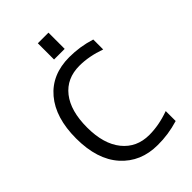

<svg xmlns="http://www.w3.org/2000/svg" viewBox="-273 -1042 1160 1160"><g transform="rotate(-45 306.5 -462.5)"><path d="M283.2 -796.9V-935.5H374V-796.9ZM540 -99.6V-14.6Q450.2 12.7 361.3 11.7Q216.8 11.7 128.4 -86.9Q40 -185.5 40 -365.2Q40 -542 124.5 -642.1Q209 -742.2 358.4 -742.2Q449.2 -742.2 536.1 -714.8V-629.9Q446.3 -662.1 365.2 -662.1Q255.9 -662.1 194.8 -584.5Q133.8 -506.8 133.8 -365.2Q133.8 -224.6 197.3 -146Q260.7 -67.4 368.2 -67.4Q451.2 -67.4 540 -99.6Z"/></g></svg>

Font: Gen Shin Gothic Regular
Style: Regular
Weight: 400
Designer: [Source Han Sans]
Ryoko NISHIZUKA  (kana & ideographs); Paul D. Hunt (Latin, Greek & Cyrillic); Wenlong ZHANG  (bopomofo
Version: Version 1.002.20150607